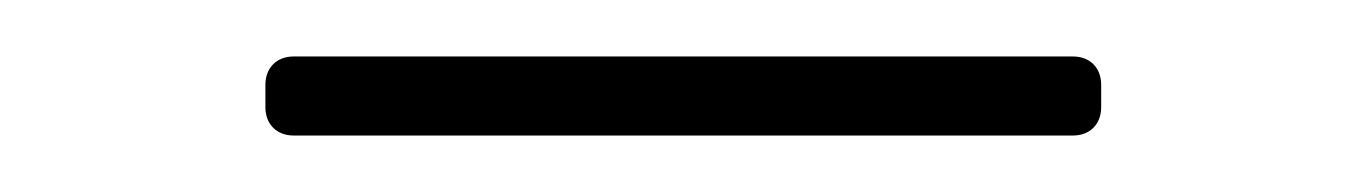

<svg xmlns="http://www.w3.org/2000/svg" viewBox="-20 -354 483 68"><path d="M84 -306H360C366 -306 370 -310 370 -316V-324C370 -330 366 -334 360 -334H84C78 -334 74 -330 74 -324V-316C74 -310 78 -306 84 -306Z"/></svg>

Font: Barlow Thin
Style: Regular
Weight: 250
Designer: Jeremy Tribby
Foundry: Tribby Type
Version: Version 1.422;hotconv 1.0.109;makeotfexe 2.5.65596